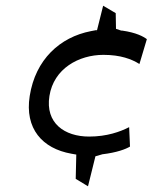

<svg xmlns="http://www.w3.org/2000/svg" viewBox="-20 -561 565 672"><path d="M84 -225C66 -111 128 -41 230 -23L247 -20L245 65L288 91L314 -14L335 -20L338 -21C389 -27 420 -39 435 -48L432 -116C401 -100 354 -83 292 -83C206 -83 138 -130 153 -225C168 -321 256 -369 342 -369C402 -369 441 -354 468 -337L494 -424C482 -433 457 -447 407 -454H404L386 -460L385 -515L341 -541L318 -449L319 -456L298 -452C190 -431 104 -353 84 -225Z"/></svg>

Font: Charger Static
Style: Obl
Weight: 1000
Designer: Jasper
Foundry: KineticPlasma Fonts/Cannot Into Space Fonts
Version: Version 1.1